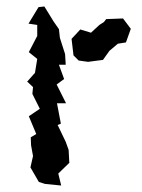

<svg xmlns="http://www.w3.org/2000/svg" viewBox="-20 -551 438 593"><path d="M201 -431 207 -380 223 -364 252 -360 298 -366 318 -394 344 -416 369 -420 384 -462 360 -494 308 -492 301 -483 287 -474 261 -450 228 -460ZM64 -299 82 -282 80 -261 103 -215 69 -192 92 -137 75 -127 76 -102 82 -69 74 -34 100 11 119 17 169 22 160 -15 195 -49H194L192 -88L183 -113L158 -165L168 -169L156 -232H184L155 -290L178 -307L162 -351H183L181 -384L165 -434L162 -461L146 -484L117 -531L99 -529L68 -478L95 -474V-440L69 -390L95 -369L88 -326ZM252 -360 260 -359Z"/></svg>

Font: チョークS
Style: Regular
Weight: 400
Designer: [Stick] Fontworks Inc.
Foundry: [Stick] Fontworks Inc.
Version: Version 1.200;FEAKit 1.0